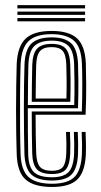

<svg xmlns="http://www.w3.org/2000/svg" viewBox="-20 -729 398 756"><path d="M184.8 7.2Q114.8 7.2 81.5 -21.5Q48.2 -50.2 45.8 -121.2Q44.5 -155.8 43.9 -201.2Q43.2 -246.8 43.2 -296.1Q43.2 -345.5 43.9 -392.5Q44.5 -439.5 45.8 -477.2Q48.8 -546.5 80.9 -576.9Q113 -607.2 183.8 -607.2Q250.8 -607.2 282.8 -578.5Q314.8 -549.8 318 -479.5Q319 -451.2 319.4 -396.2Q319.8 -341.2 317 -277.2H120.2Q120.2 -195 122.5 -126.5Q123.8 -88 137.2 -72.2Q150.8 -56.5 184.8 -56.5Q215 -56.5 227.2 -71Q239.5 -85.5 241 -125Q242.5 -158 240 -209.5H255.5Q257.8 -157.5 256.5 -124.2Q254.5 -78.8 238.6 -61.2Q222.8 -43.8 184.8 -43.8Q143.2 -43.8 125.8 -62Q108.2 -80.2 106.8 -125Q105.8 -156 105.4 -203Q105 -250 105 -290H302.2Q304.2 -348.5 304 -400Q303.8 -451.5 302.5 -479.2Q299.8 -544.2 270.5 -569.4Q241.2 -594.5 183.8 -594.5Q119.8 -594.5 91.8 -566.5Q63.8 -538.5 61.2 -476.5Q59.5 -425.2 59 -360.5Q58.5 -295.8 59 -232.5Q59.5 -169.2 61 -122.5Q63.2 -58.2 92.4 -31.9Q121.5 -5.5 184.8 -5.5Q246.2 -5.5 272.9 -31.9Q299.5 -58.2 302.5 -122Q303.2 -138.8 303 -162Q302.8 -185.2 301.5 -209.5H317Q318 -187.8 318.4 -164Q318.8 -140.2 318 -121.2Q314.8 -51.5 284.2 -22.1Q253.8 7.2 184.8 7.2ZM184.8 -18.2Q128.5 -18.2 103.5 -41.8Q78.5 -65.2 76.2 -123Q75.2 -160 74.6 -206.4Q74 -252.8 74 -301.8Q74 -350.8 74.6 -395.9Q75.2 -441 76.5 -475.2Q78.8 -534.2 104.2 -558Q129.8 -581.8 183.8 -581.8Q234.2 -581.8 259.4 -559.4Q284.5 -537 287.2 -478.5Q288.2 -455.5 288.6 -408.4Q289 -361.2 287.2 -302.8H89.5Q89.5 -251.2 89.8 -211Q90 -170.8 91 -124.2Q91.8 -73.8 112.5 -52.4Q133.2 -31 184.8 -31Q229.5 -31 249.4 -50.9Q269.2 -70.8 271.8 -123Q273.2 -157.8 270.8 -209.5H286.2Q288.8 -158 287.2 -122.5Q284.5 -64.8 261.5 -41.5Q238.5 -18.2 184.8 -18.2ZM89.8 -315.5H272.2Q273.8 -366.5 273.2 -411.2Q272.8 -456 271.8 -478Q269.5 -529.8 248.2 -549.4Q227 -569 183.8 -569Q137.5 -569 115.6 -548.1Q93.8 -527.2 91.8 -474.5Q91 -448 90.4 -403.9Q89.8 -359.8 89.8 -315.5ZM105 -328.2Q105.2 -359.8 105.6 -398.2Q106 -436.8 107 -473.8Q108.8 -519.5 126.5 -537.9Q144.2 -556.2 183.8 -556.2Q221.5 -556.2 238 -538.4Q254.5 -520.5 256.5 -477Q257.2 -459 257.8 -419Q258.2 -379 256.8 -328.2ZM120.5 -341H241.5Q242.8 -385.2 242.2 -422.9Q241.8 -460.5 241 -476.5Q239.5 -514.2 226.4 -528.9Q213.2 -543.5 183.8 -543.5Q151.5 -543.5 137.6 -527.9Q123.8 -512.2 122.5 -473Q121.8 -443.8 121.2 -411.2Q120.8 -378.8 120.5 -341ZM315 -696H48.5V-708.8H315ZM315 -670.5H48.5V-683.2H315ZM315 -645H48.5V-657.8H315Z"/></svg>

Font: Big Shoulders Inline Display Medium
Style: Regular
Weight: 500
Designer: Patric King
Foundry: XO Type Co
Version: Version 1.000